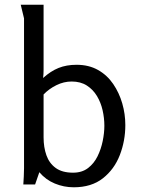

<svg xmlns="http://www.w3.org/2000/svg" viewBox="-20 -782 598 815"><path d="M305 -507Q357 -507 396 -485Q435 -463 460.5 -425.5Q486 -388 499 -343Q512 -298 512 -251Q512 -184 488.5 -123.5Q465 -63 416.5 -25Q368 13 293 13Q251 13 212.5 -3Q174 -19 147 -51L129 1H79Q80 -16 81 -33.5Q82 -51 82 -68V-704L68 -762H165V-486Q165 -477 164.5 -468.5Q164 -460 163 -451Q195 -480 228.5 -493.5Q262 -507 305 -507ZM284 -436Q251 -436 219.5 -420.5Q188 -405 165 -381V-199Q165 -157 177 -123Q189 -89 216.5 -69Q244 -49 290 -49Q328 -49 353.5 -68.5Q379 -88 394 -118.5Q409 -149 416 -183.5Q423 -218 423 -248Q423 -281 415.5 -314Q408 -347 391.5 -374.5Q375 -402 348.5 -419Q322 -436 284 -436Z"/></svg>

Font: Rosario Light Light
Style: Regular
Weight: 300
Version: Version 1.101; ttfautohint (v1.8.1.43-b0c9)